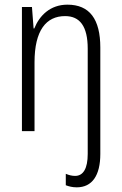

<svg xmlns="http://www.w3.org/2000/svg" viewBox="-20 -562 521 823"><path d="M309 241C375 241 410 190 410 98V-358C410 -480 364 -542 269 -542C195 -542 149 -495 127 -440H124L117 -532H74V0H128V-295C128 -432 178 -493 259 -493C322 -493 356 -450 356 -353V98C356 160 337 192 302 192C289 192 276 189 262 183V232C275 237 290 241 309 241Z"/></svg>

Font: Noto Sans Malayalam Condensed Light
Style: Regular
Weight: 300
Width: 3
Designer: Jelle Bosma - Monotype Design Team
Foundry: Monotype Imaging Inc.
Version: Version 2.104